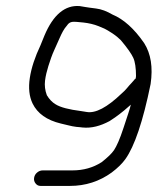

<svg xmlns="http://www.w3.org/2000/svg" viewBox="-20 -633 518 631"><path d="M426 -375C424 -374 422 -372 420 -369L412 -360C407 -355 402 -349 397 -343C392 -337 386 -331 379 -325C332 -280 294 -260 265 -265L246 -268C207 -273 179 -280 163 -290C151 -297 142 -307 134 -320C128 -336 126 -352 128 -368C130 -384 134 -400 139 -416L148 -443C151 -452 155 -461 159 -470C163 -479 169 -492 176 -508C183 -524 190 -538 200 -549C205 -557 211 -560 217 -561C223 -562 236 -561 254 -559C272 -557 289 -553 304 -547C313 -543 314 -543 323 -539C329 -536 338 -531 350 -523C362 -515 371 -507 377 -501C399 -475 412 -456 418 -443C424 -430 427 -409 427 -383ZM410 -289C407 -275 398 -250 386 -213C374 -176 363 -152 355 -140C347 -128 333 -115 314 -100C286 -82 254 -73 218 -73H121C114 -73 108 -71 102 -66C96 -61 93 -55 92 -48C91 -41 93 -35 97 -30C101 -25 106 -22 113 -22H210C261 -22 307 -37 347 -66C367 -81 382 -96 392 -110C422 -152 450 -234 475 -357C483 -412 476 -456 454 -491C421 -539 386 -570 350 -585C331 -596 313 -603 296 -605C279 -607 266 -609 260 -610L242 -613C194 -617 155 -585 126 -516C121 -504 117 -493 113 -484C95 -446 83 -410 78 -377C73 -344 76 -316 87 -293C103 -260 134 -238 180 -227C189 -225 197 -223 205 -221C213 -219 222 -217 231 -216C240 -215 246 -215 251 -214C281 -211 310 -219 340 -235C348 -240 365 -251 388 -270Z"/></svg>

Font: AppleStorm
Style: Ita
Weight: 400
Foundry: Cannot Into Space Fonts
Version: Version 1.01